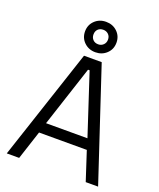

<svg xmlns="http://www.w3.org/2000/svg" viewBox="-167 -1035 941 1137"><g transform="rotate(20 303.5 -467.0)"><path d="M359 -700 591 0H513L453.8 -181.5H152.8L93.5 0H15.5L247.5 -700ZM433.8 -247.5 308.2 -630.2H298.2L172.8 -247.5ZM203.8 -837.8Q203.8 -878.8 232.1 -906.1Q260.5 -933.5 302.8 -933.5Q345 -933.5 373.4 -906.2Q401.8 -879 401.8 -837.8Q401.8 -796.2 373.1 -769.1Q344.5 -742 302.8 -742Q260.8 -742 232.2 -769.4Q203.8 -796.8 203.8 -837.8ZM257 -837.8Q257 -818 269.5 -805Q282 -792 302.8 -792Q322.2 -792 335.4 -805Q348.5 -818 348.5 -837.8Q348.5 -858.2 335.4 -870.9Q322.2 -883.5 302.8 -883.5Q282 -883.5 269.5 -870.9Q257 -858.2 257 -837.8Z"/></g></svg>

Font: Space Grotesk Variable
Style: Regular
Weight: 400
Designer: Florian Karsten (Space Grotesk), Colophon Foundry (Space Mono)
Foundry: Florian Karsten
Version: Version 1.106